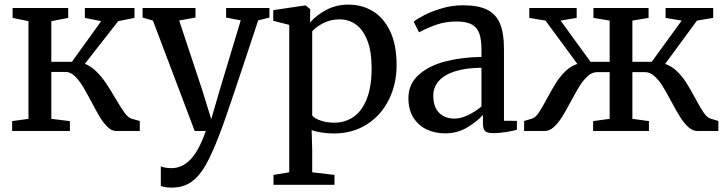

<svg xmlns="http://www.w3.org/2000/svg" viewBox="-20 -582 3224 853"><path d="M34 0V-44L106.5 -54V-488L36 -502.5V-546.5H283V-502.5L208 -488V-307.5H299.5L429.5 -488L357 -502.5V-546.5H577.5V-502.5L505 -488L357 -298.5Q384.5 -288 408.5 -264Q432.5 -240 451 -212.5Q469.5 -185 493 -144.5Q518.5 -101.5 534 -80.2Q549.5 -59 565 -54.5L601 -44.5V0H496Q476.5 0 458.2 -17.5Q440 -35 424.5 -60.5Q409 -86 386.5 -129Q363 -173.5 347 -199.8Q331 -226 311.8 -244.2Q292.5 -262.5 271.5 -262.5H208V-54L290.5 -44V0Z M694.5 243.5V157Q701 160.5 714.8 162.8Q728.5 165 742.5 165Q788.5 165 825.8 127Q863 89 894.5 0H845L659.5 -490.5L613.5 -504V-546.5H848.5V-504L776 -491L877 -186.5L918.5 -52.5L957.5 -186.5L1049.5 -491.5L984.5 -504V-546.5H1177V-504L1127 -491.5Q976 -33.5 955 15.5Q922 101.5 894.2 150.8Q866.5 200 830.5 225.8Q794.5 251.5 742.5 251.5Q709.5 251.5 694.5 243.5Z M1463 11Q1437 11 1409 6.8Q1381 2.5 1364.5 -4L1367 80.5V183.5L1466 195V239H1195V195L1265 183.5V-471.5L1194 -489.5V-537L1333 -557.5H1338.5L1358 -541.5L1357.5 -482Q1385 -514 1429.2 -537.8Q1473.5 -561.5 1528 -561.5Q1588 -561.5 1636.2 -532.5Q1684.5 -503.5 1713.2 -443.2Q1742 -383 1742 -293Q1742 -208.5 1707.5 -139Q1673 -69.5 1609.5 -29.2Q1546 11 1463 11ZM1367 -443V-69.5Q1375 -57 1402.8 -47Q1430.5 -37 1464.5 -37Q1513.5 -37 1551 -63Q1588.5 -89 1609.8 -143.5Q1631 -198 1631 -279.5Q1631 -353 1612.2 -401.5Q1593.5 -450 1561.5 -473Q1529.5 -496 1488.5 -496Q1450 -496 1417.5 -479.8Q1385 -463.5 1367 -443Z M2119 -329V-361.5Q2119 -406.5 2109.5 -433.2Q2100 -460 2076.2 -473.2Q2052.5 -486.5 2009.5 -486.5Q1960 -486.5 1920.5 -472.8Q1881 -459 1841.5 -438.5L1818 -485.5Q1832.5 -498 1866 -515.2Q1899.5 -532.5 1944.8 -545.5Q1990 -558.5 2036.5 -558.5Q2104.5 -558.5 2144 -539Q2183.5 -519.5 2201.2 -477.5Q2219 -435.5 2219 -365.5V-45.5L2276.5 -45V-5.5Q2256.5 0 2227 4.8Q2197.5 9.5 2174.5 9.5Q2155.5 9.5 2145.2 6.2Q2135 3 2130.2 -6.5Q2125.5 -16 2125.5 -35.5V-71.5Q2099 -41.5 2055.2 -15.5Q2011.5 10.5 1957 10.5Q1912.5 10.5 1875.5 -7Q1838.5 -24.5 1816.5 -59.8Q1794.5 -95 1794.5 -145.5Q1794.5 -208.5 1839.8 -249.2Q1885 -290 1958.2 -309Q2031.5 -328 2119 -329ZM2119 -109V-281Q2049.5 -280.5 2001.2 -265Q1953 -249.5 1929 -221.8Q1905 -194 1905 -157.5Q1905 -106.5 1931 -80.8Q1957 -55 1999.5 -55Q2026.5 -55 2059.2 -70.5Q2092 -86 2119 -109Z M3171.5 -44.5V0H3078.5Q3057 0 3037.8 -17.8Q3018.5 -35.5 3002.5 -60.8Q2986.5 -86 2963 -130Q2939.5 -174 2923.5 -199.8Q2907.5 -225.5 2887.8 -243.5Q2868 -261.5 2846 -261.5H2789.5V-54L2863 -44V0H2615V-44L2688.5 -54V-261.5H2632.5Q2610.5 -261.5 2590.8 -243.5Q2571 -225.5 2555 -199.8Q2539 -174 2515.5 -130Q2492 -86 2476 -60.8Q2460 -35.5 2440.8 -17.8Q2421.5 0 2400 0H2308.5V-44.5L2343.5 -55Q2358.5 -59.5 2372.8 -80.2Q2387 -101 2409.5 -143Q2432 -185 2449.5 -213Q2467 -241 2491.2 -264.8Q2515.5 -288.5 2545 -298L2403.5 -490.5L2331.5 -502.5V-546.5H2542V-502.5L2470.5 -490.5L2603.5 -307.5H2688.5V-490.5L2616.5 -502.5V-546.5H2861.5V-502.5L2789.5 -490.5V-307.5H2875.5L3008.5 -490.5L2937 -502.5V-546.5H3148.5V-502.5L3076.5 -490.5L2935 -298Q2964 -288.5 2988 -265Q3012 -241.5 3029.5 -213.8Q3047 -186 3070 -143.5Q3092 -102 3106.8 -80.8Q3121.5 -59.5 3137 -55Z"/></svg>

Font: Merriweather 12pt
Style: Regular
Weight: 400
Designer: Eben Sorkin
Foundry: Eben Sorkin
Version: Version 2.100